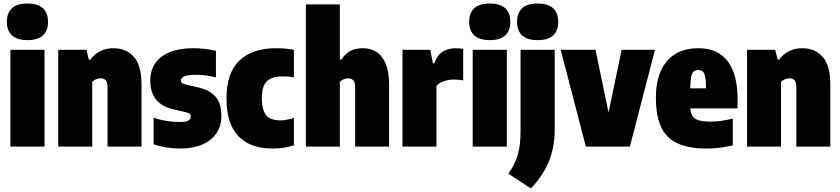

<svg xmlns="http://www.w3.org/2000/svg" viewBox="-20 -833 4775 1091"><path d="M39 0V-550H233V0ZM19 -709Q19 -759 47.8 -786Q76.5 -813 136 -813Q195.5 -813 224.2 -786Q253 -759 253 -709Q253 -659 224.2 -632Q195.5 -605 136 -605Q76.5 -605 47.8 -632Q19 -659 19 -709Z M311 -550H471L485 -494H493Q541.5 -559 625 -559Q697.5 -559 740.8 -509.8Q784 -460.5 784 -354V0H591V-339Q591 -366 580.8 -377Q570.5 -388 552 -388Q538 -388 525.2 -382.5Q512.5 -377 504 -368V0H311Z M853 -13V-164Q922 -140 1003 -140Q1037 -140 1050.5 -148Q1064 -156 1064 -171Q1064 -180.5 1058.8 -185.8Q1053.5 -191 1041 -194L961 -213Q900 -227 867 -267Q834 -307 834 -376Q834 -432 861.8 -473Q889.5 -514 944.2 -536.5Q999 -559 1078 -559Q1145.5 -559 1207 -544V-393Q1151.5 -408 1089 -408Q1008 -408 1008 -375Q1008 -366.5 1013.8 -361.8Q1019.5 -357 1032 -354L1112 -335Q1174 -320 1206 -282.2Q1238 -244.5 1238 -175Q1238 -118 1209.8 -76Q1181.5 -34 1129.2 -11.5Q1077 11 1007 11Q921 11 853 -13Z M1267 -274Q1267 -420 1341 -489.5Q1415 -559 1548 -559Q1602 -559 1650 -550V-394Q1616.5 -399 1586 -399Q1523.5 -399 1495.8 -370.8Q1468 -342.5 1468 -277Q1468 -228.5 1479.5 -200.5Q1491 -172.5 1514 -160.8Q1537 -149 1574 -149Q1606.5 -149 1650 -163V-7Q1623 2 1591.5 6.5Q1560 11 1530 11Q1401.5 11 1334.2 -59.5Q1267 -130 1267 -274Z M1718 -808H1911V-494H1920Q1939 -526 1968.5 -542.5Q1998 -559 2043 -559Q2085 -559 2118.2 -538.5Q2151.5 -518 2171.2 -472Q2191 -426 2191 -354V0H1998V-336Q1998 -364.5 1987.8 -376.2Q1977.5 -388 1959 -388Q1946 -388 1932.5 -382.5Q1919 -377 1911 -368V0H1718Z M2267 -550H2425L2440 -473H2448Q2463.5 -519 2495 -539Q2526.5 -559 2571 -559Q2590 -559 2612 -555V-376Q2591 -381 2558 -381Q2527.5 -381 2500.5 -371Q2473.5 -361 2460 -345V0H2267Z M2666 0V-550H2860V0ZM2646 -709Q2646 -759 2674.8 -786Q2703.5 -813 2763 -813Q2822.5 -813 2851.2 -786Q2880 -759 2880 -709Q2880 -659 2851.2 -632Q2822.5 -605 2763 -605Q2703.5 -605 2674.8 -632Q2646 -659 2646 -709Z M2869 154Q2908.5 97 2923.2 43.2Q2938 -10.5 2938 -90V-550H3132V-98Q3132 -1 3101.2 78.8Q3070.5 158.5 2997 238ZM2918 -709Q2918 -759 2946.8 -786Q2975.5 -813 3035 -813Q3094.5 -813 3123.2 -786Q3152 -759 3152 -709Q3152 -659 3123.2 -632Q3094.5 -605 3035 -605Q2975.5 -605 2946.8 -632Q2918 -659 2918 -709Z M3512 -550H3702L3559 0H3309L3166 -550H3364L3438 -193Z M4171 -217H3902.5Q3905 -188 3916.2 -172Q3927.5 -156 3951.8 -149Q3976 -142 4019 -142Q4072.5 -142 4144 -159V-7Q4102 2.5 4067 6.8Q4032 11 3994 11Q3891.5 11 3828.5 -19Q3765.5 -49 3736.2 -112.2Q3707 -175.5 3707 -278Q3707 -366.5 3734.8 -429.5Q3762.5 -492.5 3816.8 -525.8Q3871 -559 3949 -559Q4059 -559 4115 -485Q4171 -411 4171 -272ZM3902 -331H3992Q3992 -373 3987.5 -395.5Q3983 -418 3973.8 -426.5Q3964.5 -435 3948 -435Q3931 -435 3921.5 -426.5Q3912 -418 3907.2 -395.5Q3902.5 -373 3902 -331Z M4225 -550H4385L4399 -494H4407Q4455.5 -559 4539 -559Q4611.5 -559 4654.8 -509.8Q4698 -460.5 4698 -354V0H4505V-339Q4505 -366 4494.8 -377Q4484.5 -388 4466 -388Q4452 -388 4439.2 -382.5Q4426.5 -377 4418 -368V0H4225Z"/></svg>

Font: Encode Sans Condensed Black
Style: Regular
Weight: 900
Width: 3
Designer: Multiple Designers
Foundry: Impallari Type
Version: Version 2.000